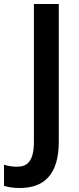

<svg xmlns="http://www.w3.org/2000/svg" viewBox="-87 -734 394 957"><path d="M12 203C130 203 206 139 206 -28V-714H82V-27C82 71 48 97 -2 97C-27 97 -48 93 -67 87V192C-47 199 -21 203 12 203Z"/></svg>

Font: Noto Sans Devanagari UI SemiCondensed SemiBold
Style: Regular
Weight: 600
Width: 4
Designer: Jelle Bosma - Monotype Design Team
Foundry: Monotype Imaging Inc.
Version: Version 2.004